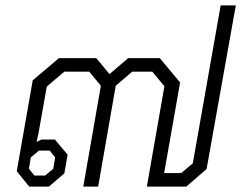

<svg xmlns="http://www.w3.org/2000/svg" viewBox="-20 -690 893 710"><path d="M42 -57 101 -393 198 -475H336L385 -416L454 -475H571L646 -385L587 -50H650L693 -86L796 -670H852L744 -65L669 0H523L588 -371L543 -425H469L408 -373L343 0H288L353 -373L310 -425H218L153 -370L122 -195L115 -165L133 -174H183L230 -118L218 -49L161 0H88ZM147 -41 177 -66 184 -108 164 -133H124L94 -108L87 -66L107 -41Z"/></svg>

Font: Chakra Petch Light
Style: Italic
Weight: 300
Italic angle: -10°
Designer: Katatrad Aksorn Co.,Ltd.
Foundry: Cadson Demak Co.,Ltd.
Version: Version 1.000; ttfautohint (v1.6)